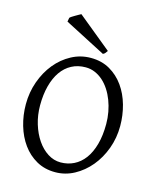

<svg xmlns="http://www.w3.org/2000/svg" viewBox="-125 -932 851 1034"><g transform="rotate(15 300.0 -414.5)"><path d="M481 -307.1Q481 -340.8 474.9 -373.8Q468.8 -406.7 457.5 -436.3Q446.3 -465.8 429.9 -491Q413.6 -516.1 393.1 -534.4Q372.6 -552.7 348.1 -563.2Q323.7 -573.7 295.9 -573.7Q252.4 -573.7 218 -555.4Q183.6 -537.1 159.9 -503.2Q136.2 -469.2 123.5 -420.9Q110.8 -372.6 110.8 -313Q110.8 -258.3 125.7 -209.5Q140.6 -160.6 165.8 -123.8Q190.9 -86.9 224.6 -65.4Q258.3 -43.9 295.9 -43.9Q336.4 -43.9 370.4 -60.8Q404.3 -77.6 429 -110.8Q453.6 -144 467.3 -193.4Q481 -242.7 481 -307.1ZM556.6 -315.9Q556.6 -249.5 534.7 -189.7Q512.7 -129.9 474.9 -84.5Q437 -39.1 387.2 -12.2Q337.4 14.6 281.7 14.6Q223.1 14.6 177.2 -11.2Q131.3 -37.1 99.9 -80.6Q68.4 -124 51.8 -180.7Q35.2 -237.3 35.2 -298.8Q35.2 -365.2 56.6 -425.3Q78.1 -485.4 115.2 -530.8Q152.3 -576.2 202.4 -603Q252.4 -629.9 310.1 -629.9Q370.6 -629.9 416.5 -603.3Q462.4 -576.7 493.7 -532.7Q524.9 -488.8 540.8 -432.1Q556.6 -375.5 556.6 -315.9ZM387.7 -689.5Q380.9 -680.2 377.2 -675.5Q373.5 -670.9 365.7 -667.5L136.7 -786.1L140.6 -808.1Q144 -812 151.6 -816.9Q159.2 -821.8 168 -826.9Q176.8 -832 185.1 -836.7Q193.4 -841.3 198.7 -844.2Z"/></g></svg>

Font: Gentium Plus APac
Style: Regular
Weight: 400
Designer: J. Victor Gaultney, Annie Olsen, Iska Routamaa, Becca Hirsbrunner
Foundry: SIL International
Version: Version 5.000